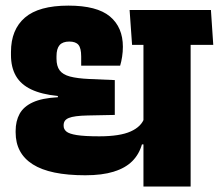

<svg xmlns="http://www.w3.org/2000/svg" viewBox="-20 -680 798 700"><path d="M675 -559.5H503V0H675ZM479 -516.5H757.5L749 -643.5H470.5ZM461.5 -516.5H757.5L749 -643.5H452.5ZM37 -202.5V-197.5Q37 -120.5 99.5 -80.8Q162 -41 291 -41Q352 -41 394.2 -54Q436.5 -67 461.8 -92Q487 -117 497.5 -153.5H515L506.5 -250.5Q496 -218.5 456.5 -200.8Q417 -183 342 -183Q288.5 -183 260.2 -187.5Q232 -192 222 -200.5Q212 -209 212 -221V-223.5Q212 -232.5 216.2 -239Q220.5 -245.5 230.5 -249.8Q240.5 -254 257.5 -256.2Q274.5 -258.5 299.5 -259L398.5 -261V-388L305.5 -392Q261.5 -394 235.2 -401Q209 -408 197.5 -423.5Q186 -439 186 -466V-475Q186 -502.5 197.2 -515.5Q208.5 -528.5 232.5 -528.5Q256 -528.5 266 -516.5Q276 -504.5 276 -474V-440.5H418Q422.5 -455.5 425.2 -473.2Q428 -491 428 -509.5Q428 -580.5 380.8 -620Q333.5 -659.5 229.5 -659.5Q121.5 -659.5 70.8 -615.8Q20 -572 20 -490.5V-479.5Q20 -434.5 38 -403.2Q56 -372 93.8 -354Q131.5 -336 191 -330V-325.5Q133.5 -322.5 99.8 -307Q66 -291.5 51.5 -265Q37 -238.5 37 -202.5Z"/></svg>

Font: Anek Devanagari ExtraBold
Style: Regular
Weight: 800
Designer: Kailash Malviya (Devanagari) & Yesha Goshar (Latin)
Foundry: Ek Type
Version: Version 1.003